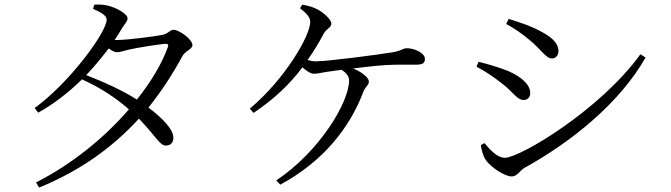

<svg xmlns="http://www.w3.org/2000/svg" viewBox="-20 -798 3020 864"><path d="M735 -585C708 -511 660 -430 596 -350C533 -390 448 -429 368 -460C404 -498 438 -539 469 -580C483 -570 496 -563 506 -563C520 -563 540 -570 561 -575C596 -583 689 -598 724 -601C735 -601 740 -598 735 -585ZM496 -618C506 -633 516 -649 525 -664C539 -690 554 -699 554 -716C554 -735 504 -764 464 -773C442 -778 422 -778 404 -777L399 -758C434 -743 460 -728 460 -710C460 -652 290 -423 136 -312L152 -291C222 -330 289 -382 349 -441C430 -404 500 -359 560 -306C451 -179 304 -59 142 23L156 46C342 -30 487 -135 605 -264C681 -186 699 -142 727 -143C748 -143 761 -157 760 -179C760 -217 709 -268 648 -314C705 -385 755 -461 800 -544C812 -569 846 -576 846 -595C846 -621 786 -664 761 -664C744 -664 738 -646 710 -641C683 -635 554 -618 506 -618Z M1330 -761C1360 -737 1376 -721 1376 -699C1376 -638 1263 -442 1104 -309L1121 -290C1217 -354 1286 -422 1341 -495C1358 -480 1378 -466 1392 -466C1411 -466 1435 -473 1460 -476C1475 -478 1495 -481 1517 -484C1537 -471 1551 -456 1551 -436C1551 -338 1418 -116 1223 14L1241 33C1439 -74 1556 -228 1615 -385C1623 -407 1640 -414 1640 -431C1640 -448 1610 -473 1569 -490C1624 -497 1681 -503 1715 -505C1761 -508 1823 -507 1853 -507C1887 -507 1892 -517 1892 -534C1892 -559 1845 -581 1811 -581C1792 -581 1786 -568 1742 -562C1687 -553 1458 -522 1401 -522C1389 -522 1378 -524 1364 -528C1392 -567 1416 -607 1438 -649C1450 -669 1471 -674 1471 -692C1471 -710 1436 -742 1408 -756C1392 -765 1366 -773 1340 -777Z M2363 -618C2416 -575 2436 -535 2464 -535C2482 -535 2493 -550 2493 -568C2493 -603 2465 -629 2417 -655C2370 -681 2323 -696 2269 -713L2258 -690C2287 -675 2329 -647 2363 -618ZM2252 -88C2218 -88 2187 -122 2160 -154L2144 -145C2145 -130 2154 -94 2166 -78C2188 -46 2251 -4 2282 -4C2308 -4 2319 -30 2339 -42C2560 -164 2771 -339 2885 -539L2862 -554C2682 -304 2320 -88 2252 -88ZM2238 -423C2290 -384 2306 -348 2337 -348C2356 -348 2366 -363 2366 -379C2366 -417 2328 -451 2268 -478C2227 -494 2185 -507 2134 -520L2124 -498C2166 -476 2200 -453 2238 -423Z"/></svg>

Font: Noto Serif CJK JP
Style: Regular
Weight: 400
Designer: Ryoko NISHIZUKA 西塚涼子 (kana & ideographs); Frank Grießhammer (Latin, Greek & Cyrillic); Wenlong ZHANG 张文龙 (bopomofo); San
Foundry: Adobe Systems Incorporated
Version: Version 1.000;PS 1;hotconv 16.6.53;makeotf.lib2.5.65590